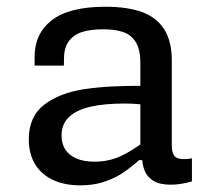

<svg xmlns="http://www.w3.org/2000/svg" viewBox="-20 -546 660 578"><path d="M497.2 -363.2V-108.5Q497.2 -89.5 502.7 -80Q508.2 -70.5 521.1 -68Q534 -65.5 557.8 -69.2V0Q524 10 493.8 10Q460.8 10 441.8 -1.7Q422.8 -13.3 415.2 -32.6Q407.5 -51.8 407.5 -77.8L402.5 -86.7V-357.5Q402.5 -397.3 388.6 -419.5Q374.7 -441.7 350 -449.8Q325.3 -458 288.2 -457.8Q252.5 -457.5 227.5 -449.8Q202.5 -442 187.8 -422.8Q173 -403.5 172.7 -370.7L172.3 -348.5H84.2V-375.3Q84.2 -445 136.2 -485.3Q188.2 -525.7 298 -525.7Q363.2 -525.7 407 -509.9Q450.8 -494.2 474 -458.3Q497.2 -422.5 497.2 -363.2ZM355.2 -234.3Q293.8 -234.3 252 -224.7Q210.2 -215 187.8 -193.8Q165.3 -172.5 165.3 -137.8Q165.3 -112.7 177.1 -95.1Q188.8 -77.5 211.1 -68.4Q233.3 -59.3 264.3 -59.3Q306 -59.3 340.8 -74.8Q375.7 -90.3 415 -120.5L417.5 -64H398.8L390 -56.2Q364.5 -34.7 341.8 -20.6Q319 -6.5 288.7 2.8Q258.3 12 221.8 12Q174.3 12 139.3 -4.4Q104.3 -20.8 85.5 -51.9Q66.7 -83 66.7 -126.5Q66.7 -195.5 113.5 -231.1Q160.3 -266.7 234.5 -277.7Q308.7 -288.7 413.8 -287.5L439.3 -227.8Q417.3 -230.8 396.2 -232.6Q375.2 -234.3 355.2 -234.3Z"/></svg>

Font: Monaspace Neon Var
Style: Regular
Weight: 400
Designer: Riley Cran and the Lettermatic Team
Version: Version 1.000 (Monaspace Neon Var)